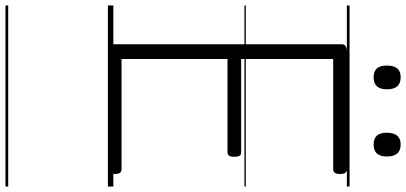

<svg xmlns="http://www.w3.org/2000/svg" viewBox="-412 -700 1487 703"><g transform="rotate(90 331.5 -348.5)"><path d="M169 0Q155 0 148.5 -6Q142 -12 142 -23V-856Q142 -866 149 -870.5Q156 -875 170 -875H600Q608 -875 612.5 -869.5Q617 -864 617 -850Q617 -836 612.5 -830.5Q608 -825 600 -825H196V-488H538Q546 -488 550 -482.5Q554 -477 554 -463Q554 -449 550 -443.5Q546 -438 538 -438H196V-50H600Q608 -50 612.5 -44.5Q617 -39 617 -25Q617 -11 612.5 -5.5Q608 0 600 0ZM263 -973Q241 -973 230.5 -985Q220 -997 220 -1021Q220 -1047 230.5 -1059.5Q241 -1072 263 -1072Q285 -1072 296 -1059.5Q307 -1047 307 -1022Q307 -997 296 -985Q285 -973 263 -973ZM510 -973Q487 -973 476.5 -985Q466 -997 466 -1021Q466 -1047 477 -1059.5Q488 -1072 509 -1072Q531 -1072 542 -1059.5Q553 -1047 553 -1022Q553 -997 542 -985Q531 -973 510 -973ZM0 365H663V375H0ZM0 -20H663V0H0ZM0 -505H663V-500H0ZM0 -885H663V-875H0Z"/></g></svg>

Font: Playwrite GB J Guides
Style: Regular
Weight: 400
Designer: Veronika Burian, José Scaglione
Foundry: TypeTogether
Version: Version 1.003